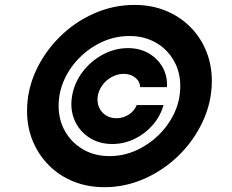

<svg xmlns="http://www.w3.org/2000/svg" viewBox="-20 -759 953 790"><path d="M276.4 -363.3Q285.6 -418 319.3 -462.6Q353 -507.3 402.6 -534.2Q452.1 -561 506.3 -561Q554.7 -561 591.6 -539.8Q628.4 -518.6 648.9 -482.4Q669.4 -446.3 667 -400.4H556.6Q555.7 -424.3 536.4 -439.7Q517.1 -455.1 489.3 -455.1Q464.4 -455.1 441.2 -442.9Q418 -430.7 402.3 -409.9Q386.7 -389.2 382.3 -364.3Q378.4 -338.9 387.2 -318.1Q396 -297.4 415 -284.9Q434.1 -272.5 459 -272.5Q486.8 -272.5 510 -287.6Q533.2 -302.7 542.5 -326.7H652.8Q640.1 -281.2 608.6 -244.9Q577.1 -208.5 533.7 -187.5Q490.2 -166.5 441.9 -166.5Q387.7 -166.5 346.9 -193.1Q306.2 -219.7 286.9 -264.4Q267.6 -309.1 276.4 -363.3ZM409.7 11.2Q339.8 11.2 281.7 -12.5Q223.6 -36.1 180.9 -79.1Q138.2 -122.1 114.7 -179Q91.3 -235.8 91.3 -302.2Q91.3 -388.2 127.2 -466.6Q163.1 -544.9 224.9 -606.4Q286.6 -668 366.5 -703.4Q446.3 -738.8 533.7 -738.8Q604 -738.8 662.6 -714.6Q721.2 -690.4 763.9 -647.2Q806.6 -604 829.6 -546.1Q852.5 -488.3 851.6 -420.4Q850.1 -335.4 813.7 -257.8Q777.3 -180.2 715.6 -119.6Q653.8 -59.1 574.7 -23.9Q495.6 11.2 409.7 11.2ZM430.7 -116.7Q487.8 -116.7 539.6 -139.9Q591.3 -163.1 632.3 -202.9Q673.3 -242.7 697.3 -293.9Q721.2 -345.2 721.7 -401.4Q722.7 -460.4 696 -508.1Q669.4 -555.7 621.8 -583.3Q574.2 -610.8 512.7 -610.8Q454.6 -610.8 402.3 -587.4Q350.1 -564 309.1 -523.4Q268.1 -482.9 244.6 -431.4Q221.2 -379.9 221.2 -323.2Q221.2 -265.1 248 -218.3Q274.9 -171.4 322.3 -144Q369.6 -116.7 430.7 -116.7Z"/></svg>

Font: Inter 16pt ExtraBold
Style: Italic
Weight: 800
Italic angle: -9.3988°
Version: Version 4.001;git-66647c0bb